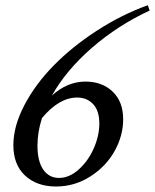

<svg xmlns="http://www.w3.org/2000/svg" viewBox="-20 -692 583 723"><path d="M190.9 10.3Q118.7 10.3 74.5 -30.8Q30.3 -71.8 30.3 -145.5Q30.3 -216.3 71.5 -295.4Q112.8 -374.5 181.9 -445.1Q251 -515.6 343.8 -575.9Q436.5 -636.2 536.6 -672.4L543.5 -652.3Q423.8 -596.7 326.7 -512.5Q229.5 -428.2 175.3 -332Q233.4 -384.8 301.8 -384.8Q364.7 -384.8 404.3 -346.9Q443.8 -309.1 443.8 -242.7Q443.8 -181.2 411.6 -123.3Q379.4 -65.4 320.3 -27.6Q261.2 10.3 190.9 10.3ZM121.1 -143.6Q121.1 -85 142.8 -53.5Q164.6 -22 202.1 -22Q241.2 -22 276.9 -54.2Q312.5 -86.4 333.3 -133.8Q354 -181.2 354 -227.1Q354 -274.9 330.8 -299.8Q307.6 -324.7 270.5 -324.7Q202.6 -324.7 138.2 -247.6Q121.1 -194.8 121.1 -143.6Z"/></svg>

Font: Elstob 10pt Medium
Style: Italic
Weight: 500
Italic angle: -20°
Designer: Peter S. Baker
Version: Version 1.015